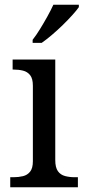

<svg xmlns="http://www.w3.org/2000/svg" viewBox="-20 -786 360 806"><path d="M23 0V-42H36Q58 -42 76.5 -46.5Q95 -51 106.5 -65.5Q118 -80 118 -109V-426Q118 -456 106.5 -470.5Q95 -485 76.5 -489.5Q58 -494 36 -494H33V-536H212V-114Q212 -83 223 -67.5Q234 -52 253 -47Q272 -42 294 -42H307V0ZM117 -619Q132 -638 148 -664Q164 -690 179 -717Q194 -744 204 -766H311V-756Q302 -743 284 -723Q266 -703 243.5 -681Q221 -659 198 -639.5Q175 -620 155 -606H117Z"/></svg>

Font: Noto Serif Toto
Style: Regular
Weight: 400
Designer: Monotype Design Team
Foundry: Monotype Imaging Inc.
Version: Version 2.001